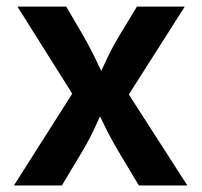

<svg xmlns="http://www.w3.org/2000/svg" viewBox="-20 -566 615 586"><path d="M22.5 0 234.4 -333.5 233.9 -227.1 33.2 -545.9H182.1L234.4 -456.5Q258.3 -414.6 277.3 -374Q296.4 -333.5 315.9 -295.9H261.7Q282.2 -333.5 300.5 -374Q318.8 -414.6 343.8 -456.5L397.9 -545.9H543.9L339.8 -225.1V-329.6L551.8 0H403.8L340.3 -106Q315.9 -147.5 296.6 -187.7Q277.3 -228 257.3 -265.1H312Q292.5 -228 274.7 -187.7Q256.8 -147.5 232.4 -106L168.9 0Z"/></svg>

Font: Inter Cardless
Style: Bold
Weight: 700
Designer: Rasmus Andersson
Foundry: rsms
Version: Version 4.001;git-9221beed3